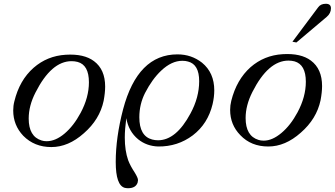

<svg xmlns="http://www.w3.org/2000/svg" viewBox="-20 -760 1773 1017"><path d="M529 -226Q508 -127 424 -54Q342 19 252 19Q162 19 103 -41Q50 -97 50 -175Q50 -200 56 -223Q83 -335 158 -401Q230 -464 328 -470Q425 -476 478 -436Q537 -392 537 -301Q537 -269 529 -226ZM407 -162Q451 -244 451 -324Q451 -416 391 -432Q376 -436 359 -436Q252 -436 168 -270Q132 -200 132 -132Q132 -37 200 -16Q212 -12 227 -12Q274 -12 322 -52.5Q370 -93 407 -162Z M1106 -208Q1081 -104 1001 -43Q921 17 818 16Q757 14 712 -22Q661 -64 649 -134Q641 -75 641 -31Q641 38 659 89Q670 118 693 153Q711 182 711 194Q711 199 709 207Q699 237 658 237Q651 237 641 235Q593 222 593 98Q593 -32 632 -181Q709 -472 920 -472Q994 -472 1050 -428Q1115 -375 1115 -281Q1115 -247 1106 -208ZM989 -159Q1035 -244 1035 -330Q1035 -419 976 -434Q963 -438 946 -438Q889 -438 834 -386Q786 -341 748 -267Q718 -207 718 -139Q718 -39 786 -21Q801 -17 817 -17Q913 -17 989 -159Z M1733 -716Q1733 -690 1711 -671L1550 -535L1529 -539L1665 -721Q1678 -740 1706 -740Q1733 -740 1733 -716ZM1678 -229Q1657 -130 1573 -57Q1491 16 1401 16Q1310 16 1253 -44Q1199 -99 1199 -178Q1199 -202 1205 -226Q1233 -338 1307 -404Q1379 -467 1477 -473Q1574 -479 1627 -439Q1686 -395 1686 -304Q1686 -272 1678 -229ZM1556 -165Q1600 -247 1600 -327Q1600 -418 1540 -435Q1525 -439 1508 -439Q1401 -439 1317 -273Q1281 -202 1281 -135Q1281 -40 1349 -19Q1361 -15 1377 -15Q1422 -15 1470.5 -55.5Q1519 -96 1556 -165Z"/></svg>

Font: GFS Didot
Style: Italic
Weight: 400
Italic angle: -12°
Designer: Takis Katsoulidis and George D. Matthiopoulos
Foundry: George Matthiopoulos and Takis Katsoulidis
Version: Version 1.0